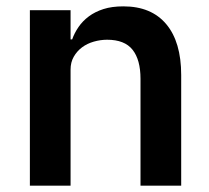

<svg xmlns="http://www.w3.org/2000/svg" viewBox="-20 -584 658 604"><path d="M74 -552H202V-460H207Q214 -480 227 -499Q240 -518 259.5 -532.5Q279 -547 305.5 -555.5Q332 -564 368 -564Q456 -564 503 -508Q550 -452 550 -348V0H422V-336Q422 -396 397 -427.5Q372 -459 317 -459Q296 -459 275 -453Q254 -447 238 -435Q222 -423 212 -405.5Q202 -388 202 -365V0H74Z"/></svg>

Font: IBM Plex Sans Thai SmBld
Style: Regular
Weight: 600
Designer: Mike Abbink, Paul van der Laan, Pieter van Rosmalen, Ben Mitchell, Mark Frömberg
Foundry: Bold Monday
Version: Version 1.2